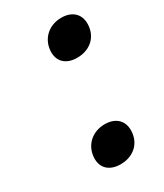

<svg xmlns="http://www.w3.org/2000/svg" viewBox="-146 -607 577 674"><g transform="rotate(-30 143.0 -270.0)"><path d="M140 5C187 5 224 -22 230 -69C236 -116 208 -145 161 -145C114 -145 77 -115 71 -69C65 -23 93 5 140 5ZM195 -395C242 -395 279 -422 285 -469C291 -516 263 -545 216 -545C169 -545 132 -515 126 -469C120 -423 148 -395 195 -395Z"/></g></svg>

Font: Asimov
Style: EdgeIt
Weight: 500
Designer: Google
Version: Version 2.000980: 2014